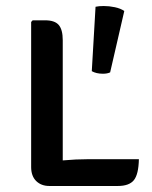

<svg xmlns="http://www.w3.org/2000/svg" viewBox="-20 -617 506 638"><path d="M441.5 -88Q440.5 -38 425 -18.5Q409.5 1 371.5 1H144Q117 1 100.2 -15.5Q83.5 -32 83.5 -62V-544L88.5 -549.5H130Q162 -549.5 175.2 -534Q188.5 -518.5 188.5 -483.5V-84Q233 -88 272.5 -88ZM297.5 -594.5Q308 -597 325 -597Q343 -597 361.8 -593Q380.5 -589 393 -580.5L346 -376.5Q336.5 -372 322 -372Q300 -372 285 -380.5Z"/></svg>

Font: Signika SC
Style: Regular
Weight: 400
Designer: Anna Giedryś
Foundry: Anna Giedryś
Version: Version 2.000; ttfautohint (v1.8.3) -l 8 -r 50 -G 200 -x 9 -